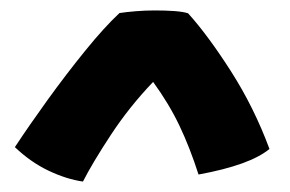

<svg xmlns="http://www.w3.org/2000/svg" viewBox="-20 -688 556 368"><path d="M340.5 -662.5Q378.5 -620.5 422.8 -551.2Q467 -482 496.5 -402.5Q459 -371.5 360.5 -353.5Q344 -405 324 -447Q304 -489 273.5 -531Q228 -483.5 192.5 -429.5Q157 -375.5 139 -340Q107.5 -344.5 73.2 -360.8Q39 -377 8.5 -406Q35.5 -447 71.2 -496.5Q107 -546 143.5 -591Q180 -636 209 -663Q222 -665 240.2 -666.5Q258.5 -668 277 -668Q297 -668 314.2 -666.8Q331.5 -665.5 340.5 -662.5Z"/></svg>

Font: Grandstander ExtraBold
Style: Regular
Weight: 800
Designer: Tyler Finck
Foundry: Etcetera Type Co
Version: Version 1.200; ttfautohint (v1.8.3)